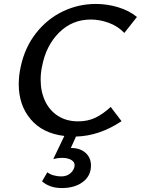

<svg xmlns="http://www.w3.org/2000/svg" viewBox="-20 -685 714 973"><path d="M674 -599 610 -518Q578 -552 532 -569Q486 -586 440 -586Q346 -586 279.5 -520Q213 -454 193 -348Q186 -316 186 -281Q186 -221 208.5 -173Q231 -125 274 -97.5Q317 -70 376 -70Q425 -70 463.5 -88.5Q502 -107 541 -143L596 -71Q484 4 365 7L339 65H341Q386 65 413.5 89.5Q441 114 441 154Q441 206 400 237Q359 268 293 268Q232 268 193 234L220 188Q232 198 251.5 203.5Q271 209 290 209Q319 209 337 193Q355 177 358 156Q360 137 342 126Q324 115 294 115Q274 115 250 121L306 4Q196 -9 135.5 -80.5Q75 -152 75 -258Q75 -303 85 -347Q106 -445 162.5 -517Q219 -589 298 -627Q377 -665 465 -665Q524 -665 579.5 -648Q635 -631 674 -599Z"/></svg>

Font: Ysabeau Semibold
Style: Italic
Weight: 600
Italic angle: -12°
Designer: Christian Thalmann (Catharsis Fonts)
Version: Version 0.003